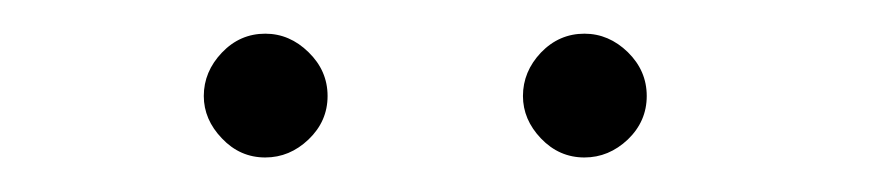

<svg xmlns="http://www.w3.org/2000/svg" viewBox="-20 -616 525 114"><path d="M327 -522.5Q312 -522.5 301.2 -533.8Q290.5 -545 290.5 -559Q290.5 -573.5 301.2 -584.8Q312 -596 327 -596Q341.5 -596 352.8 -585Q364 -574 364 -559Q364 -544 352.8 -533.2Q341.5 -522.5 327 -522.5ZM137.5 -522.5Q122.5 -522.5 111.8 -533.8Q101 -545 101 -559Q101 -573.5 111.8 -584.8Q122.5 -596 137.5 -596Q152 -596 163.2 -585Q174.5 -574 174.5 -559Q174.5 -544 163.2 -533.2Q152 -522.5 137.5 -522.5Z"/></svg>

Font: League Spartan Thin Thin
Style: Regular
Weight: 250
Version: Version 2.002